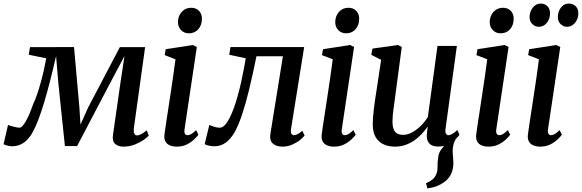

<svg xmlns="http://www.w3.org/2000/svg" viewBox="-48 -811 3258 1075"><path d="M642 10Q614.5 10 597 -5Q579.5 -20 584.5 -55L626 -345L649 -497.5L570 -348.5L383.5 7H315.5L279 -341.5L266 -497Q248.5 -420.5 231.8 -355.2Q215 -290 198.8 -236.2Q182.5 -182.5 166.8 -141Q151 -99.5 135 -71Q114.5 -33 85.8 -12.5Q57 8 19.5 8Q11.5 8 1.2 6Q-9 4 -17.5 1Q-26 -2 -28 -4L-3 -112Q0.5 -109.5 13.2 -105.8Q26 -102 40 -99Q54 -96 60.5 -96Q70 -96 80.2 -108.2Q90.5 -120.5 101 -140.2Q111.5 -160 121.2 -184Q131 -208 139 -231Q149.5 -252.5 160 -283.5Q170.5 -314.5 180.2 -349.8Q190 -385 197.8 -420Q205.5 -455 211 -484.5L113 -504.5L120 -547L366.5 -547.5L396.5 -209L402.5 -113.5L445.5 -209L623 -547H764.5L702 -97.5Q700.5 -86.5 701 -76.2Q701.5 -66 705.8 -59.5Q710 -53 719 -53Q731 -53 745.8 -61.5Q760.5 -70 773 -81.5L785 -52.5Q779.5 -44.5 758.8 -29.5Q738 -14.5 707.8 -2.2Q677.5 10 642 10Z M942.5 10Q919.5 10 903 3Q886.5 -4 878.5 -18.5Q870.5 -33 872.5 -55.5Q874.5 -74.5 879.8 -107.8Q885 -141 891.5 -184.8Q898 -228.5 905.8 -278Q913.5 -327.5 920.8 -378.8Q928 -430 934.5 -479L874 -502.5L880 -535.5L1032 -559L1054 -548L985.5 -89Q982.5 -71 987.5 -62.5Q992.5 -54 1001 -54Q1011.5 -54 1022.5 -60.2Q1033.5 -66.5 1050 -82.5L1063 -56.5Q1057 -48 1041 -32.2Q1025 -16.5 1000 -3.2Q975 10 942.5 10ZM1009 -624.5Q982.5 -624.5 965.2 -642.8Q948 -661 948.5 -689Q949.5 -723 970 -745.2Q990.5 -767.5 1022.5 -767.5Q1050.5 -767.5 1066.8 -749.8Q1083 -732 1082.5 -706Q1082.5 -670.5 1062.5 -647.5Q1042.5 -624.5 1009 -624.5Z M1581.5 -89Q1578.5 -68.5 1584.2 -61.2Q1590 -54 1597 -54Q1606 -54 1617.5 -59.5Q1629 -65 1644.5 -78.5L1657.5 -52.5Q1650 -42 1631.8 -27.2Q1613.5 -12.5 1588 -1.2Q1562.5 10 1533.5 10Q1499 10 1479.5 -7.5Q1460 -25 1466 -62L1536 -496H1388Q1366.5 -391 1346.8 -309.5Q1327 -228 1307 -168.5Q1287 -109 1265.5 -70.5Q1244 -33 1216 -12.5Q1188 8 1151.5 8Q1136.5 8 1119 3.8Q1101.5 -0.5 1098 -4L1124 -111.5Q1127.5 -109.5 1137 -106Q1146.5 -102.5 1158.5 -99.2Q1170.5 -96 1181.5 -96Q1197.5 -96 1211.5 -111.2Q1225.5 -126.5 1238.2 -151.8Q1251 -177 1262.2 -208.5Q1273.5 -240 1282.5 -273Q1294.5 -315.5 1303.5 -357.2Q1312.5 -399 1318.8 -432.8Q1325 -466.5 1328 -484.5L1235.5 -504.5L1242.5 -547.5H1655Z M1823 10Q1800 10 1783.5 3Q1767 -4 1759 -18.5Q1751 -33 1753 -55.5Q1755 -74.5 1760.2 -107.8Q1765.5 -141 1772 -184.8Q1778.5 -228.5 1786.2 -278Q1794 -327.5 1801.2 -378.8Q1808.5 -430 1815 -479L1754.5 -502.5L1760.5 -535.5L1912.5 -559L1934.5 -548L1866 -89Q1863 -71 1868 -62.5Q1873 -54 1881.5 -54Q1892 -54 1903 -60.2Q1914 -66.5 1930.5 -82.5L1943.5 -56.5Q1937.5 -48 1921.5 -32.2Q1905.5 -16.5 1880.5 -3.2Q1855.5 10 1823 10ZM1889.5 -624.5Q1863 -624.5 1845.8 -642.8Q1828.5 -661 1829 -689Q1830 -723 1850.5 -745.2Q1871 -767.5 1903 -767.5Q1931 -767.5 1947.2 -749.8Q1963.5 -732 1963 -706Q1963 -670.5 1943 -647.5Q1923 -624.5 1889.5 -624.5Z M2345 244 2337 215Q2359 205.5 2372.5 194.8Q2386 184 2393 167.5Q2402.5 149 2401.8 124Q2401 99 2405 73.5Q2407.5 44.5 2423.5 24.5Q2439.5 4.5 2451 -10.5L2515.5 -48.5Q2498.5 -28 2492.2 -6Q2486 16 2486.5 42Q2487 55 2488.8 70.8Q2490.5 86.5 2490.5 101.5Q2490.5 133.5 2479 160.2Q2467.5 187 2440.5 207.5Q2421.5 221.5 2399 230.5Q2376.5 239.5 2345 244ZM2162.5 10Q2129.5 10 2101.5 -2Q2073.5 -14 2056.2 -41.5Q2039 -69 2039 -115.5Q2039 -132 2040.5 -153.5Q2042 -175 2045 -199Q2048 -223 2051.2 -246.5Q2054.5 -270 2058 -291L2086 -476L2031 -504L2037.5 -539L2180.5 -559L2201.5 -548L2167 -288.5Q2164.5 -267.5 2161.5 -246.2Q2158.5 -225 2155.8 -204.5Q2153 -184 2151.2 -165.8Q2149.5 -147.5 2149.5 -133Q2149.5 -103 2156.5 -86.2Q2163.5 -69.5 2177 -62.8Q2190.5 -56 2209.5 -56Q2234.5 -56 2260.2 -70.2Q2286 -84.5 2308.8 -107.2Q2331.5 -130 2347.5 -155.5L2401.5 -554H2510L2446.5 -90Q2444 -71.5 2448.8 -62.8Q2453.5 -54 2462.5 -54Q2472 -54 2483.5 -60.5Q2495 -67 2512.5 -83L2524.5 -56.5Q2519.5 -48 2502.8 -32.2Q2486 -16.5 2461 -3.5Q2436 9.5 2405 9.5Q2372 9.5 2356.5 -7Q2341 -23.5 2341.5 -50.5Q2341.5 -53 2341.8 -58.5Q2342 -64 2343 -71.2Q2344 -78.5 2344.8 -86Q2345.5 -93.5 2346.5 -99.5L2345 -100.5Q2330.5 -79.5 2312 -59.8Q2293.5 -40 2270.8 -24.2Q2248 -8.5 2221 0.8Q2194 10 2162.5 10Z M2688 10Q2665 10 2648.5 3Q2632 -4 2624 -18.5Q2616 -33 2618 -55.5Q2620 -74.5 2625.2 -107.8Q2630.5 -141 2637 -184.8Q2643.5 -228.5 2651.2 -278Q2659 -327.5 2666.2 -378.8Q2673.5 -430 2680 -479L2619.5 -502.5L2625.5 -535.5L2777.5 -559L2799.5 -548L2731 -89Q2728 -71 2733 -62.5Q2738 -54 2746.5 -54Q2757 -54 2768 -60.2Q2779 -66.5 2795.5 -82.5L2808.5 -56.5Q2802.5 -48 2786.5 -32.2Q2770.5 -16.5 2745.5 -3.2Q2720.5 10 2688 10ZM2754.5 -624.5Q2728 -624.5 2710.8 -642.8Q2693.5 -661 2694 -689Q2695 -723 2715.5 -745.2Q2736 -767.5 2768 -767.5Q2796 -767.5 2812.2 -749.8Q2828.5 -732 2828 -706Q2828 -670.5 2808 -647.5Q2788 -624.5 2754.5 -624.5Z M2977.5 10Q2954.5 10 2938 3Q2921.5 -4 2913.5 -18.5Q2905.5 -33 2907.5 -55.5Q2909.5 -74.5 2914.8 -107.8Q2920 -141 2926.5 -184.8Q2933 -228.5 2940.8 -278Q2948.5 -327.5 2955.8 -378.8Q2963 -430 2969.5 -479L2909 -502.5L2915 -535.5L3067 -559L3089 -548L3020.5 -89Q3017.5 -71 3022.5 -62.5Q3027.5 -54 3036 -54Q3046.5 -54 3057.5 -60.2Q3068.5 -66.5 3085 -82.5L3098 -56.5Q3092 -48 3076 -32.2Q3060 -16.5 3035 -3.2Q3010 10 2977.5 10ZM2968 -661Q2948 -661 2932 -676.8Q2916 -692.5 2917 -719Q2918.5 -738.5 2926.5 -754.8Q2934.5 -771 2948.2 -781Q2962 -791 2979.5 -791Q3002.5 -791 3017.2 -776Q3032 -761 3031.5 -735Q3031.5 -716.5 3023.8 -699.5Q3016 -682.5 3001.8 -671.8Q2987.5 -661 2968 -661ZM3126 -661Q3106 -661 3090 -677Q3074 -693 3075.5 -719.5Q3076.5 -738 3084.2 -754.5Q3092 -771 3105.5 -781Q3119 -791 3137.5 -791Q3160.5 -791 3175.8 -775.5Q3191 -760 3190 -735Q3190 -716.5 3181.8 -699.5Q3173.5 -682.5 3159.5 -671.8Q3145.5 -661 3126 -661Z"/></svg>

Font: Merriweather 36pt Medium
Style: Italic
Weight: 500
Italic angle: -7.8°
Version: Version 2.101